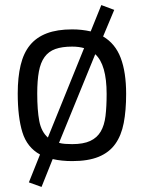

<svg xmlns="http://www.w3.org/2000/svg" viewBox="-20 -626 568 758"><path d="M265 -510Q303 -510 338 -502L380 -606L431 -587L387 -482Q435 -454 456.5 -397.5Q478 -341 478 -255Q478 -190 468.5 -140.5Q459 -91 435 -57.5Q411 -24 369.5 -7Q328 10 265 10Q223 10 188 2L144 112L94 94L138 -16Q87 -44 68.5 -103.5Q50 -163 50 -257Q50 -321 61.5 -369Q73 -417 98.5 -448Q124 -479 165 -494.5Q206 -510 265 -510ZM265 -57Q309 -57 336 -69.5Q363 -82 377.5 -106.5Q392 -131 396.5 -168Q401 -205 401 -255Q401 -371 356 -412L213 -62Q224 -59 237 -58Q250 -57 265 -57ZM265 -442Q225 -442 198.5 -432.5Q172 -423 156 -401Q140 -379 133.5 -343.5Q127 -308 127 -257Q127 -191 135 -148.5Q143 -106 169 -83L312 -436Q291 -442 265 -442Z"/></svg>

Font: TitilliumText22L 400 wt
Style: 400 wt
Weight: 400
Designer: Campivisivi
Foundry: Campivisivi
Version: 1.000